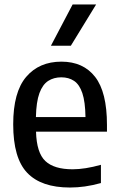

<svg xmlns="http://www.w3.org/2000/svg" viewBox="-20 -828 530 858"><path d="M292.5 10Q164.5 10 101.8 -55.5Q39 -121 39 -272.5Q39 -416.5 97 -484.5Q155 -552.5 254.5 -552.5Q352 -552.5 405 -484.5Q458 -416.5 458 -270V-239.5H141Q143.5 -145.5 182.5 -108.5Q221.5 -71.5 304.5 -71.5Q359.5 -71.5 431 -91.5V-10Q393 0.5 359.5 5.2Q326 10 292.5 10ZM254 -482.5Q220.5 -482.5 195.5 -466.5Q170.5 -450.5 156.2 -411.8Q142 -373 140.5 -305H362Q361 -373 348 -411.8Q335 -450.5 311 -466.5Q287 -482.5 254 -482.5ZM207.5 -623.5 304.5 -808H409.5L296.5 -623.5Z"/></svg>

Font: Encode Sans SmCnd Md
Style: Regular
Weight: 500
Width: 4
Designer: Multiple Designers
Foundry: Impallari Type
Version: Version 3.002; ttfautohint (v1.8.3) -l 8 -r 50 -G 200 -x 14 